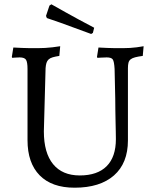

<svg xmlns="http://www.w3.org/2000/svg" viewBox="-20 -861 721 893"><path d="M184 -250Q184 -150 227 -97.5Q270 -45 351 -45Q433 -45 476 -88Q519 -131 519 -214Q519 -227 518.5 -248Q518 -269 517.5 -294.5Q517 -320 516.5 -348Q516 -376 516 -403Q514 -467 513 -540Q511 -575 504.5 -584.5Q498 -594 476 -594Q471 -594 464 -593.5Q457 -593 450 -593Q442 -592 433 -592L431 -596L438 -640Q459 -639 480 -638Q497 -637 517 -637Q537 -637 551 -637Q567 -637 584.5 -638Q602 -639 616 -641Q633 -643 648 -646L644 -601Q622 -598 608.5 -594.5Q595 -591 587.5 -585Q580 -579 577.5 -569Q575 -559 575 -544V-208Q575 -102 510 -45Q445 12 327 12Q221 12 164.5 -45.5Q108 -103 108 -209V-540Q108 -572 101 -583Q94 -594 71 -594Q66 -594 60 -593.5Q54 -593 49 -593Q43 -592 37 -592L35 -596L42 -640Q63 -639 84 -638Q101 -637 121 -637Q141 -637 155 -637Q171 -637 189.5 -638Q208 -639 224 -641Q242 -643 260 -646L256 -601Q237 -598 225 -594.5Q213 -591 206 -584.5Q199 -578 196 -568Q193 -558 192 -544L184 -250ZM194 -787 210 -835 219 -841Q250 -823 283 -805Q312 -789 347.5 -769.5Q383 -750 418 -732L412 -708L404 -703Q364 -718 327.5 -731Q291 -744 262 -755Q229 -766 198 -777Z"/></svg>

Font: Alegreya
Style: Regular
Weight: 400
Designer: Juan Pablo del Peral
Foundry: Juan Pablo del Peral
Version: Version 1.003